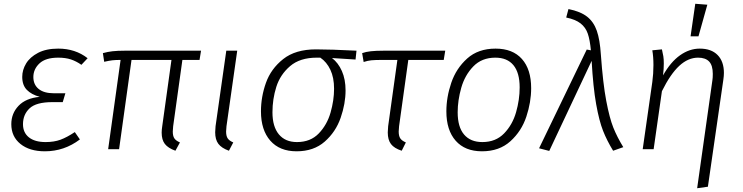

<svg xmlns="http://www.w3.org/2000/svg" viewBox="-20 -792 3942 1019"><path d="M40 -133Q40 -190 78.5 -230.5Q117 -271 191 -278Q147 -290 122.5 -315Q98 -340 98 -384Q98 -421 118.5 -455Q139 -489 182 -511.5Q225 -534 289 -534Q380 -534 445 -483L412 -448Q385 -467 356.5 -476.5Q328 -486 289 -486Q222 -486 189.5 -455.5Q157 -425 157 -383Q157 -343 185 -320Q213 -297 266 -297H327L313 -250H258Q172 -250 137 -217Q102 -184 102 -133Q102 -88 133.5 -63Q165 -38 222 -38Q267 -38 301 -50.5Q335 -63 377 -91L404 -52Q321 11 218 11Q137 11 88.5 -28Q40 -67 40 -133Z M899 -122Q897 -100 897 -94Q897 -70 905.5 -57.5Q914 -45 935 -36L911 8Q872 -6 855 -28Q838 -50 838 -88Q838 -103 841 -122L890 -474H678L612 0H554L620 -474Q594 -474 576.5 -472Q559 -470 533 -464L526 -510Q551 -517 577 -520Q603 -523 644 -523H1047L1039 -474H948Z M1182 -122Q1180 -100 1180 -94Q1180 -70 1188.5 -57.5Q1197 -45 1218 -36L1195 8Q1156 -6 1139 -28.5Q1122 -51 1122 -90Q1122 -98 1124 -122L1181 -523H1239Z M1365 -201Q1365 -278 1391.5 -352.5Q1418 -427 1483 -478.5Q1548 -530 1657 -530Q1734 -530 1872 -523L1867 -476L1742 -484Q1775 -459 1794.5 -415Q1814 -371 1814 -312Q1814 -242 1788 -167Q1762 -92 1703.5 -40.5Q1645 11 1554 11Q1464 11 1414.5 -45.5Q1365 -102 1365 -201ZM1753 -321Q1753 -380 1733.5 -421.5Q1714 -463 1680 -486H1661Q1572 -486 1519.5 -441Q1467 -396 1446.5 -331Q1426 -266 1426 -196Q1426 -120 1460 -79Q1494 -38 1556 -38Q1628 -38 1672 -84Q1716 -130 1734.5 -195Q1753 -260 1753 -321Z M2098 -122Q2096 -100 2096 -94Q2096 -70 2104.5 -57.5Q2113 -45 2134 -36L2112 8Q2072 -5 2055 -27.5Q2038 -50 2038 -89Q2038 -98 2040 -122L2089 -474H2009Q1971 -474 1951 -472Q1931 -470 1910 -463L1902 -510Q1921 -517 1948 -520Q1975 -523 2018 -523H2343L2335 -474H2147Z M2349 -201Q2349 -276 2375 -352.5Q2401 -429 2459.5 -481.5Q2518 -534 2610 -534Q2701 -534 2750 -479Q2799 -424 2799 -324Q2799 -250 2773.5 -173Q2748 -96 2689 -42.5Q2630 11 2538 11Q2448 11 2398.5 -45Q2349 -101 2349 -201ZM2738 -328Q2738 -406 2705 -446Q2672 -486 2609 -486Q2537 -486 2492 -439.5Q2447 -393 2428 -326Q2409 -259 2409 -196Q2409 -118 2443 -78Q2477 -38 2540 -38Q2611 -38 2655.5 -84Q2700 -130 2719 -196.5Q2738 -263 2738 -328Z M3169 -502Q3180 -349 3197.5 -257Q3215 -165 3235 -115Q3255 -65 3288 -11L3234 8Q3201 -46 3180.5 -98Q3160 -150 3144 -239Q3128 -328 3120 -469L2895 9L2841 -5L3094 -529L3116 -525Q3111 -580 3099.5 -613.5Q3088 -647 3061 -668Q3034 -689 2985 -699L2997 -744Q3061 -731 3096 -703.5Q3131 -676 3147.5 -628.5Q3164 -581 3169 -502Z M3761 -367Q3763 -379 3763 -400Q3763 -445 3743.5 -465.5Q3724 -486 3685 -486Q3632 -486 3585 -442.5Q3538 -399 3493 -308L3449 0H3391L3442 -357Q3448 -400 3448 -447Q3448 -491 3442 -525L3493 -530Q3498 -509 3500.5 -493.5Q3503 -478 3503 -455Q3503 -427 3499 -392Q3539 -463 3589 -498.5Q3639 -534 3694 -534Q3755 -534 3788.5 -500Q3822 -466 3822 -405Q3822 -389 3819 -369L3737 199L3680 207ZM3734 -767 3687 -599H3645L3670 -772Z"/></svg>

Font: FiraGO Light
Style: Italic
Weight: 300
Italic angle: -8°
Designer: bBox Type GmbH
Foundry: bBox Type GmbH
Version: Version 1.001